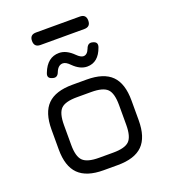

<svg xmlns="http://www.w3.org/2000/svg" viewBox="-148 -935 919 1042"><g transform="rotate(-20 311.0 -414.0)"><path d="M181 -756Q145 -756 145 -792Q145 -828 181 -828H434Q470 -828 470 -792Q470 -756 434 -756ZM380 -559Q339 -559 300 -598Q278 -621 260 -621Q233 -621 219 -586Q208 -556 181 -565Q149 -573 162 -603Q192 -681 260 -681Q302 -681 343 -640Q364 -619 380 -619Q402 -619 414 -650Q425 -680 451 -673Q483 -666 472 -636Q445 -559 380 -559ZM270 0Q173 0 126.5 -46Q80 -92 80 -189V-304Q80 -402 126 -448Q172 -494 270 -494H352Q450 -494 496 -448Q542 -402 542 -304V-190Q542 -92 496 -46Q450 0 352 0ZM152 -189Q152 -122 177.5 -97Q203 -72 270 -72H352Q420 -72 445 -97Q470 -122 470 -190V-304Q470 -372 445 -397Q420 -422 352 -422H270Q202 -422 177 -397Q152 -372 152 -304Z"/></g></svg>

Font: Jura SemiBold
Style: Regular
Weight: 600
Designer: Daniel Johnson, Alexei Vanyashin
Foundry: Daniel Johnson
Version: Version 5.103